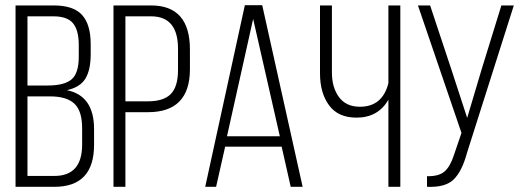

<svg xmlns="http://www.w3.org/2000/svg" viewBox="-20 -721 2031 741"><path d="M187 -700Q264 -700 297 -663Q330 -626 330 -551V-511Q330 -451 309.5 -417.5Q289 -384 238 -373Q343 -352 343 -223V-162Q343 0 190 0H40V-700ZM164 -391Q228 -391 256 -414.5Q284 -438 284 -502V-547Q284 -604 262 -631Q240 -658 186 -658H86V-391ZM190 -42Q297 -42 297 -163V-226Q297 -293 267 -321Q237 -349 173 -349H86V-42Z M563 -700Q713 -700 713 -530V-454Q713 -288 551 -288H464V0H418V-700ZM551 -330Q612 -330 639.5 -358.5Q667 -387 667 -451V-533Q667 -658 563 -658H464V-330Z M849 -155 814 0H772L925 -701H992L1148 0H1102L1067 -155ZM856 -195H1060L957 -648Z M1479 -336Q1439 -267 1356 -267Q1285 -267 1250 -314.5Q1215 -362 1215 -438V-700H1261V-441Q1261 -383 1288.5 -346Q1316 -309 1369 -309Q1456 -309 1479 -400V-700H1525V0H1479Z M1782 -130Q1763 -60 1731 -28.5Q1699 3 1628 0V-41Q1674 -40 1696 -59.5Q1718 -79 1732 -123L1761 -208L1593 -700H1640L1722 -453L1783 -266L1839 -454L1915 -700H1963Z"/></svg>

Font: Bebas Neue Book
Style: Regular
Weight: 300
Designer: Ryoichi Tsunekawa
Foundry: Ryoichi Tsunekawa
Version: Version 1.003;PS 001.003;hotconv 1.0.88;makeotf.lib2.5.64775